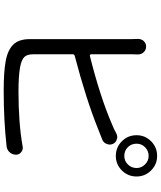

<svg xmlns="http://www.w3.org/2000/svg" viewBox="64 -914 871 1040"><g transform="rotate(90 500.0 -394.5)"><path d="M283.2 -363.3Q274.4 -361.3 274.4 -351.6V-140.6Q274.4 -104.5 289.6 -89.8Q304.7 -75.2 343.8 -67.4Q393.6 -58.6 475.6 -58.6Q647.5 -58.6 773.4 -81.1Q777.3 -82 781.2 -82Q793.9 -82 804.7 -73.2Q818.4 -62.5 818.4 -45.9Q818.4 -25.4 805.2 -10.7Q792 3.9 772.5 5.9Q632.8 21.5 471.7 21.5Q370.1 21.5 311.5 10.7Q252 0 222.2 -30.3Q192.4 -60.5 192.4 -119.1V-668.9L191.4 -706.1Q191.4 -723.6 202.1 -736.3Q214.8 -750 232.4 -750Q251 -750 263.7 -736.3Q275.4 -723.6 275.4 -706.1L274.4 -668.9V-453.1Q274.4 -449.2 277.3 -446.8Q280.3 -444.3 283.2 -445.3Q505.9 -501 654.3 -565.4Q679.7 -575.2 704.1 -588.9Q712.9 -593.8 722.7 -593.8Q729.5 -593.8 736.3 -590.8Q752.9 -585.9 759.8 -570.3Q763.7 -561.5 763.7 -552.7Q763.7 -544.9 759.8 -536.1Q753.9 -519.5 737.3 -512.7Q704.1 -499 682.6 -491.2Q518.6 -424.8 283.2 -363.3ZM825.2 -631.8Q852.5 -631.8 871.6 -651.4Q890.6 -670.9 890.6 -698.2Q890.6 -724.6 871.1 -744.1Q851.6 -763.7 825.2 -763.7Q797.9 -763.7 778.3 -744.6Q758.8 -725.6 758.8 -698.2Q758.8 -669.9 777.8 -650.9Q796.9 -631.8 825.2 -631.8ZM825.2 -809.6Q871.1 -809.6 903.8 -776.9Q936.5 -744.1 936.5 -698.2Q936.5 -651.4 903.8 -618.7Q871.1 -585.9 825.2 -585.9Q778.3 -585.9 745.6 -618.7Q712.9 -651.4 712.9 -698.2Q712.9 -744.1 745.6 -776.9Q778.3 -809.6 825.2 -809.6Z"/></g></svg>

Font: Gen Jyuu GothicX Regular
Style: Regular
Weight: 400
Designer: [Source Han Sans]
Ryoko NISHIZUKA  (kana & ideographs); Paul D. Hunt (Latin, Greek & Cyrillic); Wenlong ZHANG  (bopomofo
Version: Version 1.002.20150607